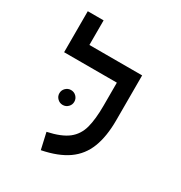

<svg xmlns="http://www.w3.org/2000/svg" viewBox="-174 -856 933 990"><g transform="rotate(30 293.0 -361.0)"><path d="M470.2 -585.9V-318.4Q470.2 -222.2 444.3 -155.8Q418.5 -89.4 361.3 -49.3Q304.2 -9.3 210.4 9.3L188.5 -87.4Q268.1 -104.5 308.1 -135.7Q348.1 -167 362.1 -219Q376 -271 376 -351.1V-488.3H62V-732.4H156.2V-585.9ZM190.9 -249Q172.9 -249 159.7 -262Q146.5 -274.9 146.5 -293Q146.5 -311.5 159.7 -324.5Q172.9 -337.4 190.9 -337.4Q209.5 -337.4 222.4 -324.5Q235.4 -311.5 235.4 -293Q235.4 -274.9 222.4 -262Q209.5 -249 190.9 -249Z"/></g></svg>

Font: CaskaydiaMono NF
Style: Regular
Weight: 400
Designer: Aaron Bell
Foundry: Saja Typeworks
Version: Version 2111.001; ttfautohint (v1.8.4);Nerd Fonts 3.1.1